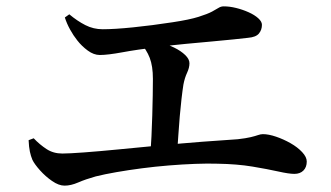

<svg xmlns="http://www.w3.org/2000/svg" viewBox="-20 -666 1040 604"><path d="M183 -82Q165 -82 144 -96.5Q123 -111 106 -130Q89 -149 82 -163Q77 -175 74 -189Q71 -203 70 -225L86 -231Q105 -211 126.5 -197Q148 -183 176 -183Q197 -183 244 -186.5Q291 -190 353 -196Q415 -202 483 -208.5Q551 -215 615 -220Q679 -225 728 -228Q754 -231 768.5 -234.5Q783 -238 791.5 -241Q800 -244 807 -244Q825 -244 848.5 -236Q872 -228 894 -215.5Q916 -203 930.5 -187.5Q945 -172 945 -158Q945 -140 934.5 -129.5Q924 -119 906 -119Q889 -119 855.5 -126.5Q822 -134 774 -142Q726 -150 664 -151Q634 -152 594 -150.5Q554 -149 511 -145.5Q468 -142 426 -136.5Q384 -131 346.5 -124.5Q309 -118 281 -111Q249 -102 226 -92Q203 -82 183 -82ZM453 -179Q455 -205 456.5 -237Q458 -269 459 -302.5Q460 -336 460.5 -366Q461 -396 461 -418Q461 -458 451 -484Q441 -510 420 -533L432 -548Q456 -543 481 -535Q506 -527 527.5 -516.5Q549 -506 562.5 -493Q576 -480 576 -467Q576 -453 568.5 -437Q561 -421 557 -400Q554 -381 551 -355Q548 -329 545.5 -300Q543 -271 541 -240.5Q539 -210 537 -182ZM294 -493Q275 -493 256 -507Q237 -521 223 -539Q211 -554 200.5 -573Q190 -592 184 -611L198 -621Q223 -600 248.5 -587Q274 -574 303 -574Q340 -574 399 -580Q458 -586 523 -596Q576 -604 604.5 -613Q633 -622 647 -629.5Q661 -637 668 -641.5Q675 -646 684 -646Q702 -646 722.5 -641Q743 -636 762 -627.5Q781 -619 792.5 -608.5Q804 -598 804 -588Q804 -572 794.5 -560.5Q785 -549 760 -547Q744 -545 714 -542Q684 -539 646 -535.5Q608 -532 564.5 -528Q521 -524 477 -518Q411 -510 365 -501.5Q319 -493 294 -493Z"/></svg>

Font: Noto Serif TC SemiBold
Style: Regular
Weight: 600
Version: Version 2.002-H1;hotconv 1.1.0;makeotfexe 2.6.0